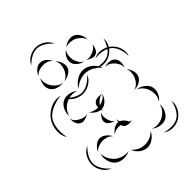

<svg xmlns="http://www.w3.org/2000/svg" viewBox="-316 -1005 1200 1200"><g transform="rotate(-45 283.5 -405.0)"><path d="M447 -573Q475 -589 510 -583Q545 -577 570 -555Q595 -534 606 -500Q617 -466 605 -436Q606 -469 595 -500Q584 -531 564 -548Q544 -565 511.5 -571.5Q479 -578 447 -573ZM239 -512Q252 -541 282 -560Q312 -579 344 -577Q376 -575 403 -551.5Q430 -528 439 -498Q420 -523 394 -537Q368 -551 342 -553Q317 -555 289 -545Q261 -535 239 -512ZM-25 -351Q-48 -385 -43.5 -428.5Q-39 -472 -15 -506Q10 -539 50 -556Q90 -573 130 -562Q89 -559 51 -542.5Q13 -526 -7 -500Q-26 -473 -30.5 -432Q-35 -391 -25 -351ZM77 -433Q74 -459 86.5 -486.5Q99 -514 122 -526Q145 -538 174.5 -532.5Q204 -527 223 -510Q199 -519 175 -516.5Q151 -514 133 -504Q114 -495 98.5 -476.5Q83 -458 77 -433ZM454 -492Q472 -500 494.5 -497.5Q517 -495 530 -481Q543 -467 543.5 -444Q544 -421 535 -404Q537 -423 529.5 -438Q522 -453 512 -464Q502 -476 487.5 -484.5Q473 -493 454 -492ZM164 -366Q151 -355 130 -350Q109 -345 94 -354Q79 -362 72.5 -382.5Q66 -403 69 -420Q72 -403 83 -392Q94 -381 106 -375Q118 -368 133 -364Q148 -360 164 -366ZM250 -309Q247 -315 245 -321Q226 -323 207.5 -336Q189 -349 180 -366Q194 -353 210.5 -348.5Q227 -344 243 -344Q243 -366 254 -377Q265 -389 285.5 -390.5Q306 -392 321 -386Q304 -387 292 -378.5Q280 -370 271 -360Q264 -353 260 -346Q277 -350 293.5 -359Q310 -368 321 -386Q316 -364 298 -344.5Q280 -325 258 -322Q254 -321 250 -321Q249 -316 250 -309ZM537 -388Q552 -373 559 -348Q566 -323 557 -303Q548 -283 525 -272Q502 -261 480 -263Q501 -268 514.5 -282.5Q528 -297 535 -313Q542 -329 544 -349Q546 -369 537 -388ZM258 -212Q242 -214 225.5 -225Q209 -236 206 -251Q202 -266 212 -283Q222 -300 235 -309Q226 -296 226 -282.5Q226 -269 229 -256Q232 -244 238 -231.5Q244 -219 258 -212ZM492 -254Q517 -252 541 -235Q565 -218 572 -194Q579 -170 568.5 -143Q558 -116 537 -101Q551 -122 553 -145Q555 -168 549 -187Q544 -207 529.5 -225.5Q515 -244 492 -254ZM33 -16Q2 -26 -17.5 -55.5Q-37 -85 -38 -117Q-39 -150 -21.5 -180.5Q-4 -211 26 -223Q2 -201 -13.5 -172.5Q-29 -144 -28 -118Q-27 -92 -10 -64Q7 -36 33 -16ZM197 -151Q207 -168 227 -180.5Q247 -193 266 -191Q268 -203 273 -212Q271 -200 276 -189Q290 -183 301.5 -170.5Q313 -158 319 -144Q327 -140 337 -140Q330 -138 321 -137Q322 -134 323 -132L319 -136Q307 -135 294.5 -138Q282 -141 274 -149Q268 -156 266 -167Q265 -167 264 -167Q248 -170 230 -167Q212 -164 197 -151ZM46 -147Q52 -167 71.5 -184Q91 -201 112 -202Q133 -202 153 -186.5Q173 -171 181 -151Q167 -167 148.5 -172.5Q130 -178 113 -178Q96 -177 77.5 -170.5Q59 -164 46 -147ZM184 -17Q160 -4 128 -5.5Q96 -7 75 -25Q54 -43 47 -74Q40 -105 49 -131Q49 -104 61 -81Q73 -58 90 -43Q107 -29 132 -21Q157 -13 184 -17ZM529 -87Q533 -62 520.5 -35Q508 -8 486 4Q463 15 434.5 9.5Q406 4 387 -13Q410 -3 433.5 -5.5Q457 -8 475 -18Q493 -27 508.5 -44.5Q524 -62 529 -87ZM596 -51Q602 -20 586.5 11Q571 42 544 59Q517 76 482.5 76Q448 76 422 56Q453 66 485 65Q517 64 539 50Q560 37 575.5 9Q591 -19 596 -51ZM371 -10Q361 15 336 33.5Q311 52 284 51Q257 51 232.5 31.5Q208 12 200 -14Q217 7 240 17Q263 27 284 27Q306 28 329.5 19Q353 10 371 -10ZM133 -825Q145 -854 174 -870.5Q203 -887 234 -886Q266 -885 294 -866.5Q322 -848 332 -818Q312 -843 285.5 -859Q259 -875 234 -876Q209 -877 181.5 -862.5Q154 -848 133 -825ZM118 -746Q124 -766 142.5 -782.5Q161 -799 182 -799Q203 -800 222 -784.5Q241 -769 249 -750Q235 -765 217 -770.5Q199 -776 183 -775Q166 -775 148.5 -768.5Q131 -762 118 -746ZM368 -750Q384 -766 409.5 -772.5Q435 -779 455 -769Q475 -760 486.5 -736Q498 -712 496 -690Q490 -712 475.5 -726Q461 -740 445 -748Q429 -755 408.5 -757Q388 -759 368 -750ZM384 -610Q363 -613 343 -628.5Q323 -644 319 -665Q314 -686 326 -708.5Q338 -731 356 -742Q343 -725 341 -706Q339 -687 342 -670Q346 -653 355.5 -636.5Q365 -620 384 -610ZM257 -738Q273 -724 281.5 -700Q290 -676 283 -655Q275 -635 253 -622.5Q231 -610 209 -610Q229 -617 241.5 -632.5Q254 -648 260 -664Q266 -680 267 -699.5Q268 -719 257 -738ZM197 -610Q175 -605 149.5 -612.5Q124 -620 111 -639Q98 -658 101 -685Q104 -712 117 -730Q111 -708 116 -688Q121 -668 131 -653Q141 -638 157.5 -625Q174 -612 197 -610ZM496 -650Q497 -634 488.5 -615Q480 -596 465 -590Q449 -584 430 -591Q411 -598 400 -610Q415 -602 429 -604.5Q443 -607 455 -612Q467 -617 479 -625.5Q491 -634 496 -650ZM571 -626Q575 -595 558 -566.5Q541 -538 513 -524Q486 -509 452.5 -511.5Q419 -514 396 -535Q425 -523 455.5 -522Q486 -521 508 -532Q531 -544 547.5 -570Q564 -596 571 -626ZM339 -539Q329 -509 300 -490.5Q271 -472 239 -471Q207 -471 177.5 -488Q148 -505 137 -535Q158 -511 186 -496Q214 -481 239 -481Q264 -482 291.5 -498Q319 -514 339 -539Z"/></g></svg>

Font: Rubik Puddles
Style: Regular
Weight: 400
Designer: Hubert and Fischer, NaN
Foundry: Hubert and Fischer, NaN
Version: Version 2.200